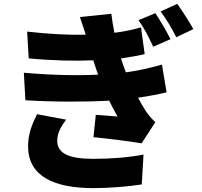

<svg xmlns="http://www.w3.org/2000/svg" viewBox="-20 -894 1040 990"><path d="M781 -826 694 -790C726 -744 743 -711 770 -653L859 -692C841 -729 806 -789 781 -826ZM894 -874 808 -835C841 -790 860 -759 889 -702L977 -744C957 -780 920 -838 894 -874ZM321 -277 171 -305C147 -256 123 -203 125 -134C128 16 260 76 462 76C542 76 641 68 711 57L720 -97C649 -83 557 -75 462 -75C343 -75 275 -99 275 -168C275 -210 297 -245 321 -277ZM103 -519 111 -377C260 -368 420 -368 543 -375C556 -348 570 -321 586 -293C558 -295 509 -299 474 -302L462 -187C537 -179 654 -165 710 -155L781 -264C761 -283 747 -299 732 -321C719 -341 705 -365 692 -390C745 -398 794 -407 839 -418L815 -561C766 -547 709 -532 629 -521L615 -559L604 -593C654 -600 693 -607 726 -615L707 -753C673 -743 628 -732 570 -725C564 -756 558 -788 554 -823L392 -806C403 -774 413 -744 422 -715C334 -713 237 -718 120 -731L128 -593C254 -581 367 -579 461 -583L477 -534L486 -509C378 -504 250 -506 103 -519Z"/></svg>

Font: Noto Sans HK Black
Style: Regular
Weight: 900
Designer: Ryoko NISHIZUKA 西塚涼子 (kana, bopomofo & ideographs); Paul D. Hunt (Latin, Greek & Cyrillic); Sandoll Communications 산돌커뮤니
Foundry: Adobe
Version: Version 2.004;hotconv 1.0.118;makeotfexe 2.5.65603